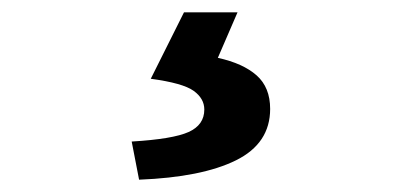

<svg xmlns="http://www.w3.org/2000/svg" viewBox="-20 -24 666 312"><path d="M206 268 194 206Q261 202 286.5 190.5Q312 179 312 154Q312 136 294.5 123.5Q277 111 225 104L279 -4H366L334 70Q375 79 397 98.5Q419 118 419 153Q419 209 363.5 236.5Q308 264 206 268Z"/></svg>

Font: Noto Sans KR Thin
Style: Bold
Weight: 700
Version: Version 2.004-H2;hotconv 1.0.118;makeotfexe 2.5.65603